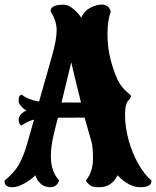

<svg xmlns="http://www.w3.org/2000/svg" viewBox="-28 -783 673 828"><path d="M25.9 24.4Q-8.3 24.4 -8.3 -1V-4.4Q18.1 -25.9 35.9 -47.9Q53.7 -69.8 67.1 -100.6Q80.6 -131.3 93.3 -177.7L118.7 -267.1Q88.4 -259.8 65.4 -241.7Q60.5 -241.7 56.4 -249Q52.2 -256.3 52.2 -266.6Q52.2 -289.6 86.4 -307.1Q77.1 -310.1 68.8 -319.3Q52.2 -335.4 52.2 -346.2Q52.2 -362.3 56.6 -369.1Q60.5 -374.5 65.4 -375Q94.7 -352.1 140.6 -345.2L197.3 -545.4Q216.3 -612.8 216.3 -652.8Q216.3 -692.9 190.4 -733.4V-735.4Q190.4 -762.7 245.6 -762.7Q273.9 -762.7 307.1 -726.6Q311 -722.7 314.7 -717.5Q318.4 -712.4 322.3 -706.5Q336.4 -741.7 377.9 -756.8Q409.7 -767.6 427 -760.7Q444.3 -753.9 449.7 -733.4Q435.5 -691.9 435.5 -640.1Q435.5 -587.4 444.3 -546.4Q453.1 -505.4 466.6 -469.5Q480 -433.6 492.2 -417Q502.9 -401.4 514.2 -391.1Q523.4 -382.8 530 -377.7Q536.6 -372.6 536.6 -367.7Q536.6 -363.3 532.7 -358.2Q528.8 -353 523.9 -347.7Q511.2 -332.5 511.2 -289.1Q511.2 -234.4 526.9 -178.2Q542.5 -122.1 568.6 -76.2Q594.7 -30.3 625 -4.4V-2.4Q625 24.4 576.7 24.4Q528.3 24.4 479 -26.9Q453.6 24.4 400.4 24.4Q373 24.4 362.3 17.6Q346.7 5.4 342.3 -4.4Q373 -42 373 -98.6Q373 -148.9 366.7 -170.9Q358.9 -198.7 351.3 -224.9Q343.8 -251 336.9 -275.9L221.7 -275.4L211.4 -234.9Q204.1 -205.6 201.2 -191.9Q191.4 -147.5 191.4 -107.4Q191.4 -44.4 227.1 -4.4Q224.1 1 222.7 4.9Q221.2 8.8 215.3 14.6Q201.7 26.9 179.4 23.7Q157.2 20.5 144.5 6.3Q129.4 -9.3 124.5 -26.9Q104.5 -6.8 75.7 8.8Q46.9 24.4 25.9 24.4ZM237.3 -340.8H321.3Q301.8 -420.9 291 -464.4Q280.3 -507.8 279.3 -514.6Z"/></svg>

Font: Sancreek
Style: Regular
Weight: 400
Designer: Vernon Adams
Foundry: Vernon Adams
Version: Version 1.100; ttfautohint (v1.8.4.7-5d5b)